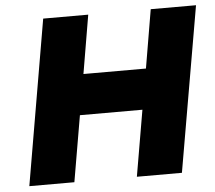

<svg xmlns="http://www.w3.org/2000/svg" viewBox="-51 -756 910 811"><g transform="rotate(-5 404.5 -350.0)"><path d="M161 -700H352L310 -452H575L617 -700H809L688 0H497L545 -280H280L232 0H41Z"/></g></svg>

Font: Jost* Heavy
Style: Italic
Weight: 800
Italic angle: -10°
Version: Version 3.7